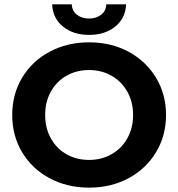

<svg xmlns="http://www.w3.org/2000/svg" viewBox="-20 -849 816 880"><path d="M388.5 11Q288 11 207.5 -32Q127 -75 81.5 -151Q36 -227 36 -322Q36 -417 81.5 -493Q127 -569 207.5 -612Q288 -655 388.5 -655Q489 -655 569 -612Q649 -569 695 -493Q741 -417 741 -322Q741 -227 695 -151Q649 -75 569 -32Q489 11 388.5 11ZM388 -116Q445 -116 491 -142Q537 -168 563.5 -215Q590 -262 590 -322Q590 -382 563.5 -429Q537 -476 491 -502Q445 -528 388 -528Q331 -528 285 -502Q239 -476 213 -429Q187 -382 187 -322Q187 -262 213 -215Q239 -168 285 -142Q331 -116 388 -116ZM219 -829H309Q310 -799 332.5 -781.5Q355 -764 388 -764Q421 -764 443.5 -781.5Q466 -799 467 -829H558Q555 -765 508 -727Q461 -689 388.5 -689Q316 -689 269 -727Q222 -765 219 -829Z"/></svg>

Font: Montserrat Ace
Style: Bold
Weight: 700
Designer: Julieta Ulanovsky
Foundry: Julieta Ulanovsky
Version: Version 1